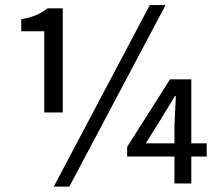

<svg xmlns="http://www.w3.org/2000/svg" viewBox="-20 -708 848 741"><path d="M150.9 -273.9V-587.4H62V-633.8Q97.2 -640.1 119.9 -649.9Q142.6 -659.7 163.6 -675.8H222.2V-273.9ZM187.5 12.2 558.1 -688.5H619.1L247.6 12.2ZM653.3 0V-223.6L658.7 -336.9H654.8L604.5 -253.9L542.5 -154.8H777.8V-104H470.7V-141.1L636.2 -401.9H718.3V0Z"/></svg>

Font: Akatab Medium
Style: Regular
Weight: 500
Designer: SIL Global
Foundry: SIL Global
Version: Version 4.100